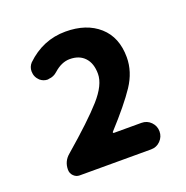

<svg xmlns="http://www.w3.org/2000/svg" viewBox="-91 -971 605 624"><g transform="rotate(-20 212.0 -659.5)"><path d="M82 -431.6Q70.3 -431.6 61.5 -440.4Q52.7 -449.2 52.7 -461.9Q52.7 -491.2 75.2 -509.8Q167 -588.9 209 -636.2Q251 -683.6 251 -721.7Q251 -757.8 232.4 -777.8Q213.9 -797.9 180.7 -797.9Q152.3 -797.9 125 -773.4Q112.3 -761.7 95.7 -760.7Q93.8 -759.8 91.8 -759.8Q77.1 -759.8 65.4 -769.5Q50.8 -783.2 50.8 -802.7Q50.8 -818.4 61.5 -830.1Q120.1 -886.7 198.2 -886.7Q270.5 -886.7 314 -848.1Q357.4 -809.6 357.4 -740.2Q357.4 -690.4 326.7 -644Q295.9 -597.7 232.4 -528.3Q230.5 -526.4 231.4 -524.9Q232.4 -523.4 234.4 -523.4H329.1Q348.6 -523.4 361.8 -509.8Q375 -496.1 375 -477.5Q375 -459 361.8 -445.3Q348.6 -431.6 329.1 -431.6Z"/></g></svg>

Font: Gen Jyuu Gothic P Bold
Style: Bold
Weight: 700
Designer: [Source Han Sans]
Ryoko NISHIZUKA  (kana & ideographs); Paul D. Hunt (Latin, Greek & Cyrillic); Wenlong ZHANG  (bopomofo
Version: Version 1.002.20150607